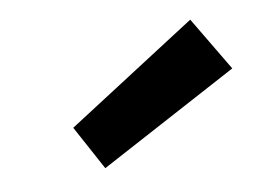

<svg xmlns="http://www.w3.org/2000/svg" viewBox="-29 -780 334 250"><g transform="rotate(-5 138.0 -655.5)"><path d="M100 -564 63 -620 227 -747 276 -679Z"/></g></svg>

Font: DM Sans 10pt
Style: Italic
Weight: 400
Italic angle: -10°
Version: Version 4.004;gftools[0.9.30]